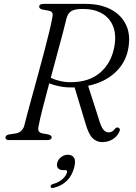

<svg xmlns="http://www.w3.org/2000/svg" viewBox="-20 -720 698 987"><path d="M593.5 -43Q583.5 -19.5 560 -4.5Q536.5 10.5 505 10.5Q477 10.5 456 -9.8Q435 -30 418.5 -88.5L363.5 -271Q358.5 -270.5 353.5 -270.5Q318 -270 288 -275.8Q258 -281.5 233 -291.5Q214 -221 198.8 -161.2Q183.5 -101.5 178.5 -71.5Q174 -55 179.2 -46Q184.5 -37 195 -35L227.5 -29Q245.5 -24.5 245.5 -14.5Q245.5 0 222.5 0H25.5Q8 0 8 -13Q8 -26.5 30.5 -29.5L57.5 -33.5Q92 -38 104 -71Q109.5 -94.5 121.2 -137.8Q133 -181 148 -235.8Q163 -290.5 179 -349.2Q195 -408 209.5 -463Q224 -518 234.5 -562Q245 -606 249 -630.5Q252.5 -646.5 248.8 -654.2Q245 -662 230.5 -665L198 -671Q181.5 -675 181.5 -685.5Q181.5 -700 203.5 -700H420.5Q496 -700 550.2 -671.5Q604.5 -643 628.8 -590.5Q653 -538 638.5 -465.5Q624.5 -395 570.5 -345.8Q516.5 -296.5 433 -279L487 -111Q499.5 -67 511.8 -53.2Q524 -39.5 538.5 -39.5Q558 -39.5 571 -58Q578.5 -67.5 589 -63.5Q594.5 -61.5 596 -55.5Q597.5 -49.5 593.5 -43ZM322.5 -628Q316.5 -601 303.5 -552.2Q290.5 -503.5 274 -442.8Q257.5 -382 241 -320Q260.5 -310.5 286.8 -304Q313 -297.5 343.5 -297.5Q437 -297.5 493.8 -345.8Q550.5 -394 566.5 -474Q579.5 -539 562 -583.5Q544.5 -628 504 -651Q463.5 -674 407 -674Q364 -674 346.8 -663Q329.5 -652 322.5 -628ZM304.5 154.5Q285 154.5 277.5 143.5Q270 132.5 274.5 116.5Q279 98.5 294.8 87Q310.5 75.5 329 75.5Q350.5 75.5 360.5 91Q370.5 106.5 361.5 140.5Q340 224 256.5 245.5Q241 249.5 240 239Q240 229 254 225.5Q283.5 217 301.8 200.2Q320 183.5 324.5 166Q327.5 154.5 315.5 154.5Z"/></svg>

Font: Fraunces 9pt Light
Style: Italic
Weight: 300
Italic angle: -16°
Version: Version 1.000;[0bf87f6ff]